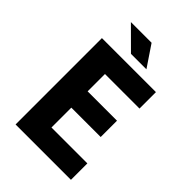

<svg xmlns="http://www.w3.org/2000/svg" viewBox="-239 -924 1025 1025"><g transform="rotate(45 274.0 -411.0)"><path d="M77.1 -651.9H484.9V-527.8H224.1V-397H445.8V-273.9H224.1V-124H495.1V0H77.1ZM126 -821.8H282.2L362.8 -702.1H246.1Z"/></g></svg>

Font: SourceSansPro-Bold
Style: Bold
Weight: 700
Designer: Paul D. Hunt
Foundry: Adobe Systems Incorporated
Version: Version 1.050;PS Version 1.000;hotconv 1.0.70;makeotf.lib2.5